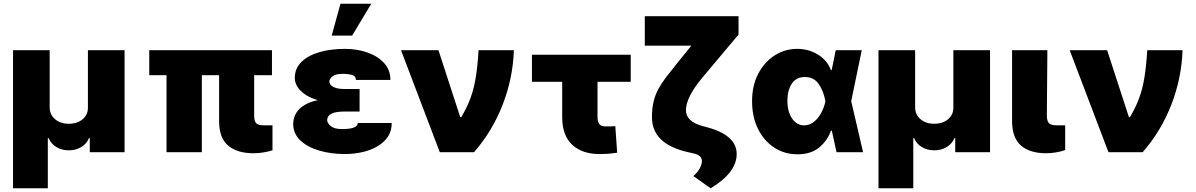

<svg xmlns="http://www.w3.org/2000/svg" viewBox="-20 -814 6395 1027"><path d="M49.7 193.2V-545.5H245.7V-238.6Q246.1 -200.6 274.7 -176.3Q303.3 -152 348 -152Q393.5 -152 422.1 -176.3Q450.6 -200.6 450.3 -238.6V-545.5H646.3V0H460.2V-75.3H456Q443.5 -45.1 414.8 -27.5Q386 -9.9 348 -9.9Q310.4 -9.9 281.4 -27.5Q252.5 -45.1 240.1 -75.3H235.8V193.2Z M1434.7 -545.5V-411.9H1339.5V-194.6Q1339.8 -165.8 1350.5 -154.7Q1361.2 -143.5 1394.9 -143.5H1437.5V-9.9Q1413.4 -2.5 1387.8 1.6Q1362.2 5.7 1335.2 5.7Q1249.3 5.7 1200.8 -34.8Q1152.3 -75.3 1152 -164.8V-411.9H1059.7V0H870.7V-411.9H778.4V-545.5Z M1903.4 -286.9V-217.3H1818.2Q1799.4 -217.3 1779.1 -214Q1758.9 -210.6 1744.7 -200.5Q1730.5 -190.3 1730.1 -170.5Q1730.8 -154.5 1749.8 -139Q1768.8 -123.6 1809.7 -123.6Q1854 -123.6 1874.1 -132.5Q1894.2 -141.3 1893.5 -156.2H2075.3Q2075.6 -113.3 2054.2 -81.9Q2032.7 -50.4 1996.6 -30Q1960.6 -9.6 1916 0.2Q1871.4 9.9 1825.3 9.9Q1748.2 9.9 1685.5 -9.1Q1622.9 -28.1 1585.8 -63.7Q1548.7 -99.4 1548.3 -149.1Q1548.7 -199.9 1583.3 -232.8Q1617.9 -265.6 1680 -278.4Q1624.3 -294 1590.7 -326Q1557.2 -358 1556.8 -397.7Q1557.2 -448.2 1592.2 -482.6Q1627.1 -517 1687.7 -534.8Q1748.2 -552.6 1825.3 -552.6Q1891 -552.6 1946.4 -532.8Q2001.8 -513.1 2035.2 -476Q2068.5 -438.9 2068.2 -386.4H1883.5Q1884.2 -406.6 1863.6 -412.8Q1843 -419 1812.5 -419Q1774.9 -419 1758.5 -405.4Q1742.2 -391.7 1741.5 -377.8Q1742.2 -359.7 1763.5 -348.9Q1784.8 -338.1 1818.2 -338.1H1903.4ZM1754.3 -623.6 1801.1 -794H1965.9L1863.6 -623.6Z M2332.4 0 2125 -545.5H2325.3L2441.8 -187.5H2447.4Q2479 -240.8 2497.3 -291.2Q2515.6 -341.6 2525.2 -402Q2534.8 -462.4 2539.8 -545.5H2728.7Q2723.7 -396 2668.9 -254.4Q2614 -112.9 2515.6 0Z M3353.7 -521.3V-376.4H3176.1V-187.5Q3176.1 -165.1 3185.2 -151.5Q3194.2 -137.8 3218.8 -137.8Q3237.9 -137.8 3247.2 -138Q3256.4 -138.1 3271.3 -139.2L3281.2 2.8Q3259.9 6 3239 8Q3218 9.9 3186.1 9.9Q3093.4 9.9 3040.3 -40.1Q2987.2 -90.2 2987.2 -186.1V-376.4H2825.3V-521.3Z M3429 -727.3H3930.4V-629.3L3737.2 -399.1Q3649.1 -293.7 3649.1 -224.4Q3649.1 -163.4 3740.1 -139.2L3761.4 -133.5Q3920.5 -90.9 3920.5 9.9Q3920.5 109 3781.2 193.2L3688.9 127.8Q3713.1 105.8 3723.2 86.3Q3733.3 66.8 3734.4 51.1Q3736.5 17.4 3691.8 7.1L3660.5 0Q3467.3 -43.7 3467.3 -186.1Q3467.3 -233.7 3475.9 -269.7Q3484.4 -305.8 3501.2 -337.2Q3518.1 -368.6 3543 -401.1Q3567.8 -433.6 3600.9 -474.4L3677.9 -569.6H3429Z M4244.3 11.4Q4175.4 11 4120.7 -25Q4066.1 -61.1 4034.4 -125Q4002.8 -188.9 4002.8 -272.7Q4002.8 -356.5 4035.7 -419.4Q4068.5 -482.2 4123.4 -517.4Q4178.3 -552.6 4244.3 -552.6Q4305 -552.6 4354.6 -522.5Q4404.1 -492.5 4424.7 -438.9H4428.6L4450.3 -545.5H4589.5L4533 -272.7L4596.6 0H4454.5L4429.3 -115.1H4424.7Q4406.6 -62.5 4362 -25.4Q4317.5 11.7 4244.3 11.4ZM4395.2 -272.7 4394.9 -274.1Q4384.2 -329.5 4358.5 -365.8Q4332.7 -402 4285.5 -402Q4238.6 -402 4215.2 -366.3Q4191.8 -330.6 4191.8 -275.6Q4191.8 -217.3 4216.6 -180.4Q4241.5 -143.5 4281.2 -143.5Q4309.7 -143.5 4332.7 -161.6Q4355.8 -179.7 4372 -209Q4388.1 -238.3 4394.9 -271.3Z M4679 193.2V-545.5H4875V-238.6Q4875.4 -200.6 4903.9 -176.3Q4932.5 -152 4977.3 -152Q5022.7 -152 5051.3 -176.3Q5079.9 -200.6 5079.5 -238.6V-545.5H5275.6V0H5089.5V-75.3H5085.2Q5072.8 -45.1 5044 -27.5Q5015.3 -9.9 4977.3 -9.9Q4939.6 -9.9 4910.7 -27.5Q4881.7 -45.1 4869.3 -75.3H4865.1V193.2Z M5393.5 -545.5H5582.4L5579.5 -194.6Q5580.3 -165.8 5591.3 -154.7Q5602.3 -143.5 5633.5 -143.5H5677.6V-11.4Q5653.8 -2.8 5627.1 1.4Q5600.5 5.7 5575.3 5.7Q5489.7 5.7 5441.9 -34.8Q5394.2 -75.3 5393.5 -164.8Z M5909.1 0 5701.7 -545.5H5902L6018.5 -187.5H6024.1Q6055.8 -240.8 6074 -291.2Q6092.3 -341.6 6101.9 -402Q6111.5 -462.4 6116.5 -545.5H6305.4Q6300.4 -396 6245.6 -254.4Q6190.7 -112.9 6092.3 0Z"/></svg>

Font: Inter UI Black
Style: Regular
Weight: 900
Designer: Rasmus Andersson
Foundry: rsms
Version: 3.2;8d6f07862